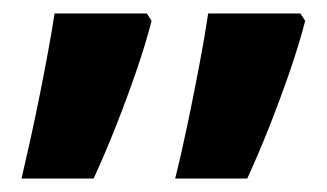

<svg xmlns="http://www.w3.org/2000/svg" viewBox="-20 -622 485 285"><path d="M240 -357Q250 -397 259 -440.5Q268 -484 276 -526Q284 -568 289 -602H426L433 -591Q424 -556 410 -515.5Q396 -475 380 -434.5Q364 -394 347 -357ZM12 -357Q19 -387 26 -419Q33 -451 39.5 -483.5Q46 -516 51.5 -546Q57 -576 61 -602H198L205 -591Q196 -556 182 -515.5Q168 -475 152 -434.5Q136 -394 119 -357Z"/></svg>

Font: Noto Sans Hebrew
Style: Bold
Weight: 700
Designer: Monotype Design Team
Foundry: Monotype Imaging Inc.
Version: Version 2.003